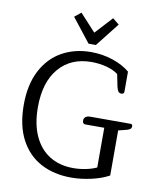

<svg xmlns="http://www.w3.org/2000/svg" viewBox="-98 -995 915 1086"><g transform="rotate(10 359.0 -452.5)"><path d="M244 -887 281 -917 372 -818 463 -917 500 -887 393 -751H351ZM50 -348Q50 -463 92 -544Q134 -625 207.5 -666Q281 -707 374 -707Q440 -707 499.5 -687Q559 -667 598 -634V-520Q598 -505 583 -505Q571 -505 564.5 -513.5Q558 -522 554 -541L540 -610Q514 -630 473 -641Q432 -652 386 -652Q268 -652 199.5 -572Q131 -492 131 -348Q131 -251 162.5 -182.5Q194 -114 251.5 -78.5Q309 -43 387 -43Q423 -43 458 -50Q493 -57 521 -70V-298H412Q396 -298 396 -318Q396 -331 405.5 -338.5Q415 -346 432 -346H664Q675 -346 675 -333Q675 -324 669 -318.5Q663 -313 649 -309L601 -297V-38Q557 -14 498 -1Q439 12 385 12Q286 12 210.5 -28Q135 -68 92.5 -148.5Q50 -229 50 -348Z"/></g></svg>

Font: Maitree
Style: Regular
Weight: 400
Designer: CadsonDemak Team
Foundry: CadsonDemak
Version: Version 1.001